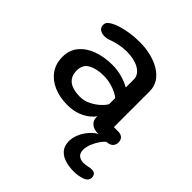

<svg xmlns="http://www.w3.org/2000/svg" viewBox="-193 -627 998 998"><g transform="rotate(45 306.0 -128.5)"><path d="M451 2.5Q421 2.5 403.5 -12.2Q386 -27 386 -48.5V-59.5Q378.5 -46.5 358.5 -30Q338.5 -13.5 307.2 -1.5Q276 10.5 233.5 10.5Q178 10.5 134 -8.2Q90 -27 64.5 -62.8Q39 -98.5 39 -149Q39 -199 67.5 -233.2Q96 -267.5 144.2 -285.2Q192.5 -303 252 -303Q284 -303 311 -296.8Q338 -290.5 357.2 -282.2Q376.5 -274 384.5 -268.5V-328Q384.5 -347 373.8 -361.5Q363 -376 345.2 -385.8Q327.5 -395.5 305.2 -400.2Q283 -405 260 -405Q228.5 -405 199.2 -398.8Q170 -392.5 148.5 -384Q140 -380.5 132 -379.5Q124 -378.5 118 -378.5Q98 -378.5 84.5 -388Q71 -397.5 71 -416Q71 -432.5 83.5 -442.2Q96 -452 113 -459.5Q139 -471 180.5 -479.2Q222 -487.5 272 -487.5Q312.5 -487.5 350.8 -478.2Q389 -469 419.8 -450.8Q450.5 -432.5 468.5 -405.2Q486.5 -378 486.5 -342V-79.5H516.5Q538 -79.5 549 -69.2Q560 -59 560 -40Q560 -21.5 547.5 -9.5Q535 2.5 505 2.5ZM384.5 -191Q376 -199.5 356.8 -209Q337.5 -218.5 312.2 -225Q287 -231.5 260.5 -231.5Q208.5 -231.5 175 -213Q141.5 -194.5 141.5 -151.5Q141.5 -121 155 -102Q168.5 -83 193 -74.5Q217.5 -66 250 -66Q281 -66 308.8 -80Q336.5 -94 356.8 -112.8Q377 -131.5 384.5 -146.5ZM500 231.5Q467 231.5 437.8 222.5Q408.5 213.5 390.5 192.8Q372.5 172 372.5 137.5Q372.5 113 382 89.2Q391.5 65.5 406.2 46Q421 26.5 437 14Q453 1.5 466.5 0H516Q505 7 491 26.2Q477 45.5 466.8 70Q456.5 94.5 456.5 117Q456.5 142 470.8 153Q485 164 506 164Q513 164 522.2 162.8Q531.5 161.5 538 160Q545 158.5 551 157.8Q557 157 561.5 157Q577 157 584.2 165.5Q591.5 174 591.5 187Q591.5 210.5 563.8 221Q536 231.5 500 231.5Z"/></g></svg>

Font: Sono Medium
Style: Regular
Weight: 500
Designer: Tyler Finck
Foundry: Tyler Finck
Version: Version 2.112